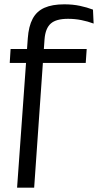

<svg xmlns="http://www.w3.org/2000/svg" viewBox="-20 -696 467 888"><path d="M25 -405 29 -469.5H381L376.5 -405ZM413 -587Q386.5 -597 356.5 -603Q326.5 -609 294.5 -609Q239.5 -609 214.8 -587Q190 -565 186 -514.5L138 172H59L108.5 -518.5Q112.5 -574.5 131 -609.2Q149.5 -644 185.5 -660Q221.5 -676 277.5 -676Q316.5 -676 349.5 -669Q382.5 -662 410 -651.5Z"/></svg>

Font: Anek Latin
Style: Regular
Weight: 400
Designer: Yesha Goshar
Foundry: Ek Type
Version: Version 1.003